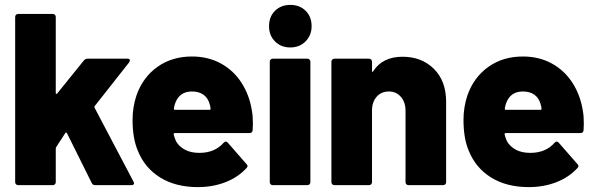

<svg xmlns="http://www.w3.org/2000/svg" viewBox="-20 -757 2432 785"><path d="M54 0Q49 0 45.5 -3.5Q42 -7 42 -12V-688Q42 -693 45.5 -696.5Q49 -700 54 -700H196Q201 -700 204.5 -696.5Q208 -693 208 -688V-377Q208 -374 209 -373.5Q210 -373 211 -373Q212 -373 214 -375L323 -510Q329 -517 338 -517H501Q511 -517 511 -510Q511 -507 508 -502L367 -323Q366 -322 366 -320Q366 -318 367 -316L526 -14Q528 -10 528 -8Q528 0 517 0H369Q359 0 355 -9L254 -212Q253 -214 251.5 -214.5Q250 -215 250 -215Q248 -215 247 -213L210 -156Q208 -152 208 -150V-12Q208 -7 204.5 -3.5Q201 0 196 0Z M1010 -304Q1014 -283 1014 -251Q1014 -239 1013 -225Q1012 -213 1000 -213H695Q693 -213 691.5 -212Q690 -211 690 -209Q690 -209 690 -208Q692 -197 700 -179Q712 -158 736 -145Q760 -132 795 -132Q858 -132 894 -173Q898 -178 903 -178Q908 -178 911 -174L988 -86Q992 -83 992 -78Q992 -74 988 -70Q953 -32 901.5 -12Q850 8 789 8Q698 8 634.5 -31.5Q571 -71 543 -142Q522 -192 522 -267Q522 -319 538 -367Q564 -441 623.5 -483.5Q683 -526 765 -526Q831 -526 883 -497.5Q935 -469 967.5 -418.5Q1000 -368 1010 -304ZM765 -383Q713 -383 696 -334Q692 -323 691 -313Q691 -312 691 -311Q691 -308 695 -308H837Q841 -308 841 -312Q841 -320 837 -332Q830 -357 811.5 -370Q793 -383 765 -383Z M1167 -563Q1129 -563 1104.5 -587.5Q1080 -612 1080 -650Q1080 -689 1104.5 -713Q1129 -737 1167 -737Q1205 -737 1229.5 -713Q1254 -689 1254 -650Q1254 -613 1229.5 -588Q1205 -563 1167 -563ZM1095 0Q1090 0 1086.5 -3.5Q1083 -7 1083 -12V-505Q1083 -510 1086.5 -513.5Q1090 -517 1095 -517H1237Q1242 -517 1245.5 -513.5Q1249 -510 1249 -505V-12Q1249 -7 1245.5 -3.5Q1242 0 1237 0Z M1626 -525Q1704 -525 1754 -475.5Q1804 -426 1804 -341V-12Q1804 -7 1800.5 -3.5Q1797 0 1792 0H1650Q1645 0 1641.5 -3.5Q1638 -7 1638 -12V-305Q1638 -339 1619 -361Q1600 -383 1570 -383Q1539 -383 1520 -361.5Q1501 -340 1501 -305V-12Q1501 -7 1497.5 -3.5Q1494 0 1489 0H1347Q1342 0 1338.5 -3.5Q1335 -7 1335 -12V-505Q1335 -510 1338.5 -513.5Q1342 -517 1347 -517H1489Q1494 -517 1497.5 -513.5Q1501 -510 1501 -505V-468Q1501 -464 1502 -463.5Q1503 -463 1503 -463Q1504 -463 1506 -466Q1544 -525 1626 -525Z M2363 -304Q2367 -283 2367 -251Q2367 -239 2366 -225Q2365 -213 2353 -213H2048Q2046 -213 2044.5 -212Q2043 -211 2043 -209Q2043 -209 2043 -208Q2045 -197 2053 -179Q2065 -158 2089 -145Q2113 -132 2148 -132Q2211 -132 2247 -173Q2251 -178 2256 -178Q2261 -178 2264 -174L2341 -86Q2345 -83 2345 -78Q2345 -74 2341 -70Q2306 -32 2254.5 -12Q2203 8 2142 8Q2051 8 1987.5 -31.5Q1924 -71 1896 -142Q1875 -192 1875 -267Q1875 -319 1891 -367Q1917 -441 1976.5 -483.5Q2036 -526 2118 -526Q2184 -526 2236 -497.5Q2288 -469 2320.5 -418.5Q2353 -368 2363 -304ZM2118 -383Q2066 -383 2049 -334Q2045 -323 2044 -313Q2044 -312 2044 -311Q2044 -308 2048 -308H2190Q2194 -308 2194 -312Q2194 -320 2190 -332Q2183 -357 2164.5 -370Q2146 -383 2118 -383Z"/></svg>

Font: LinhAnh ExtBd
Style: Regular
Weight: 800
Designer: Jeremy Tribby
Foundry: Tribby Type
Version: Version 1.408